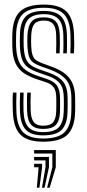

<svg xmlns="http://www.w3.org/2000/svg" viewBox="-20 -628 391 861"><path d="M173.2 7.5Q103.5 7.5 71.9 -23.9Q40.2 -55.2 37.5 -128Q36.8 -148.5 36.6 -170.9Q36.5 -193.2 38 -212.8H54Q52.8 -194.2 52.8 -171.1Q52.8 -148 53.5 -128.8Q55.8 -63.5 83.6 -35.1Q111.5 -6.8 173.2 -6.8Q240.8 -6.8 269.5 -35Q298.2 -63.2 299.8 -126Q300.2 -136.8 300.2 -146.2Q300.2 -155.8 300.2 -165.2Q300.2 -174.8 300.2 -185.8Q300.2 -243 275.9 -271.1Q251.5 -299.2 204 -316.2L164.2 -330.2Q141 -338.8 128.2 -348.4Q115.5 -358 110.1 -374.8Q104.8 -391.5 103 -420.5Q102.5 -432.2 102.5 -444.1Q102.5 -456 103 -469.8Q105.5 -512.8 121.8 -531.5Q138 -550.2 176.8 -550.2Q212 -550.2 229.2 -532.6Q246.5 -515 248 -470.5Q248.5 -457.5 248.5 -435.8Q248.5 -414 247.5 -388.8H231.5Q232.5 -413 232.5 -433.5Q232.5 -454 232 -469.8Q231 -505.8 217.9 -520.8Q204.8 -535.8 176.8 -535.8Q147 -535.8 134.2 -520.5Q121.5 -505.2 120 -469.8Q119.5 -456.2 119.4 -445.6Q119.2 -435 120 -420.5Q121.2 -393.8 126.5 -379.5Q131.8 -365.2 142.1 -358Q152.5 -350.8 169.2 -344.5L208.2 -330.2Q240.8 -318.8 265.1 -302.2Q289.5 -285.8 303.2 -258.4Q317 -231 317 -185.8Q317 -174.8 317.1 -165.1Q317.2 -155.5 317.1 -146.1Q317 -136.8 316.8 -125.8Q315 -56.5 283 -24.5Q251 7.5 173.2 7.5ZM173.2 -21Q118.5 -21 95 -46.9Q71.5 -72.8 69.5 -129.5Q69 -148.5 68.9 -169.1Q68.8 -189.8 70 -212.8H86Q84.8 -189.5 85 -167.8Q85.2 -146 85.5 -130Q87.2 -79.5 107.6 -57.5Q128 -35.5 173.2 -35.5Q223.8 -35.5 244.1 -57.8Q264.5 -80 265.8 -126.2Q266.5 -142.5 266.4 -155.9Q266.2 -169.2 266.2 -185.8Q266.2 -231 249.1 -253.1Q232 -275.2 195.5 -287.5L154.5 -301.8Q124 -312.2 105.9 -325.5Q87.8 -338.8 79.2 -361Q70.8 -383.2 69.2 -420.5Q68.8 -435.8 68.9 -446.4Q69 -457 69.2 -469.8Q70 -527.2 94.4 -553.1Q118.8 -579 176.8 -579Q230.2 -579 254.1 -554.2Q278 -529.5 280 -472.2Q280.5 -455.2 280.6 -435Q280.8 -414.8 279.5 -388.8H263.5Q264.8 -415.5 264.6 -435.5Q264.5 -455.5 264 -472.2Q262.2 -523 241.1 -543.8Q220 -564.5 176.8 -564.5Q128.2 -564.5 107.5 -542.2Q86.8 -520 86.2 -469.8Q86 -456.2 85.8 -445.9Q85.5 -435.5 86.2 -420.5Q87.8 -385.8 95.4 -366.2Q103 -346.8 118.5 -335.8Q134 -324.8 159.2 -316L199.8 -301.8Q242.5 -287 262.9 -261.9Q283.2 -236.8 283.2 -185.8Q283.2 -169.2 283.4 -155.6Q283.5 -142 282.8 -126Q281.2 -71.5 256.9 -46.2Q232.5 -21 173.2 -21ZM173.2 -49.8Q137.2 -49.8 120.1 -68.2Q103 -86.8 101.5 -131Q101.2 -148 101 -169.4Q100.8 -190.8 102 -212.8H118Q117 -194 117 -172.5Q117 -151 117.5 -132Q118.8 -95.8 131.8 -80Q144.8 -64.2 173.2 -64.2Q205.2 -64.2 218 -79.6Q230.8 -95 232 -126.5Q232.8 -142.5 232.6 -155.9Q232.5 -169.2 232.5 -185.8Q232.5 -221 220.9 -236.2Q209.2 -251.5 187 -259L144.2 -273.2Q110.8 -284.5 86.6 -300.5Q62.5 -316.5 49.4 -344.8Q36.2 -373 35.2 -420.2Q34.8 -436.5 35 -448.5Q35.2 -460.5 35.2 -470Q36.2 -543 68.6 -575.2Q101 -607.5 176.8 -607.5Q246.5 -607.5 277.9 -576.6Q309.2 -545.8 312 -473.8Q312.8 -455.8 312.8 -432.9Q312.8 -410 311.5 -388.8H295.5Q296.5 -408.2 296.6 -431.2Q296.8 -454.2 296 -472.8Q293.8 -537.2 266 -565.2Q238.2 -593.2 176.8 -593.2Q110 -593.2 81.5 -564.1Q53 -535 52.2 -470Q52 -456.5 51.9 -445.9Q51.8 -435.2 52.2 -420.2Q54 -378.5 64.2 -353.5Q74.5 -328.5 95.4 -313.6Q116.2 -298.8 149.2 -287.5L191.2 -273.5Q224.5 -262 236.9 -242.1Q249.2 -222.2 249.2 -185.8Q249.2 -176.2 249.4 -166.9Q249.5 -157.5 249.4 -147.6Q249.2 -137.8 249 -126.2Q247.8 -86.8 230.8 -68.2Q213.8 -49.8 173.2 -49.8ZM191.2 213.8 214.8 122V60.5H133V45H230.2V122L202.8 213.8ZM145.2 213.8 153.2 122H133V106.5H168.8V122L156.8 213.8ZM168.2 213.8 184 122V91.2H133V75.8H199.5V122L179.8 213.8Z"/></svg>

Font: Big Shoulders Inline Display Thin SemiBold
Style: Regular
Weight: 600
Version: Version 2.002